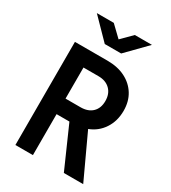

<svg xmlns="http://www.w3.org/2000/svg" viewBox="-225 -1064 1049 1177"><g transform="rotate(30 300.0 -475.0)"><path d="M77 0V-730H307Q380 -730 433.5 -703Q487 -676 517 -627.5Q547 -579 547 -513Q547 -440 511 -385.5Q475 -331 414 -308L557 0H420L292 -290H201V0ZM201 -400H307Q360 -400 390 -429Q420 -458 420 -509Q420 -560 389.5 -590Q359 -620 307 -620H201ZM242 -810 105 -950H225L301 -877L374 -950H495L358 -810Z"/></g></svg>

Font: JetBrains Mono NL
Style: Bold
Weight: 700
Monospace: yes
Designer: Philipp Nurullin, Konstantin Bulenkov
Foundry: JetBrains
Version: Version 2.305; ttfautohint (v1.8.4.7-5d5b)